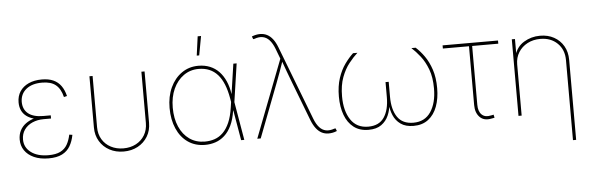

<svg xmlns="http://www.w3.org/2000/svg" viewBox="-56 -954 4181 1355"><g transform="rotate(-5 2034.5 -276.5)"><path d="M256.3 9.8Q195.8 9.8 152.6 -9.8Q109.4 -29.3 86.4 -63Q63.5 -96.7 63.5 -140.1Q63.5 -175.8 77.9 -203.9Q92.3 -231.9 118.7 -251.2Q145 -270.5 180.7 -280.8Q216.3 -291 258.8 -291H296.9V-269H244.1Q200.2 -269 164.3 -253.2Q128.4 -237.3 107.7 -208Q86.9 -178.7 86.9 -138.2Q86.9 -82.5 132.8 -47.6Q178.7 -12.7 256.3 -12.7Q309.6 -12.7 341.3 -28.8Q373 -44.9 389.9 -74.5Q406.7 -104 415 -144.5L437 -141.1Q428.7 -96.2 408.7 -62Q388.7 -27.8 351.8 -9Q314.9 9.8 256.3 9.8ZM258.3 -269Q214.4 -269 180.7 -277.8Q147 -286.6 124.3 -303.5Q101.6 -320.3 90.1 -345.2Q78.6 -370.1 78.6 -402.3Q78.6 -446.8 100.3 -479.7Q122.1 -512.7 161.9 -531Q201.7 -549.3 255.9 -549.3Q303.7 -549.3 337.2 -534.2Q370.6 -519 391.6 -489.7Q412.6 -460.4 422.9 -417.5L400.9 -412.1Q386.7 -471.2 352.3 -499Q317.9 -526.9 255.9 -526.9Q184.1 -526.9 143.1 -493.7Q102.1 -460.4 101.1 -404.3Q101.1 -350.6 137.5 -321Q173.8 -291.5 244.1 -291.5H296.9V-269Z M788.1 7.8Q731.9 7.8 688 -15.9Q644 -39.6 618.4 -81.8Q592.8 -124 592.8 -179.7V-542.5H615.2V-179.7Q615.2 -130.4 637.7 -93Q660.2 -55.7 699.5 -35.2Q738.8 -14.6 788.1 -14.6Q837.9 -14.6 877 -35.2Q916 -55.7 938.5 -93Q960.9 -130.4 960.9 -179.7V-542.5H983.4V-179.7Q983.4 -124 957.8 -81.8Q932.1 -39.6 888.2 -15.9Q844.2 7.8 788.1 7.8Z M1364.7 11.2Q1294.9 11.2 1243.7 -24.2Q1192.4 -59.6 1164.6 -123.3Q1136.7 -187 1136.7 -270Q1136.7 -351.6 1166 -414.6Q1195.3 -477.5 1246.8 -513.4Q1298.3 -549.3 1364.7 -549.3Q1409.7 -549.3 1446.3 -534.4Q1482.9 -519.5 1510.3 -491Q1537.6 -462.4 1555.7 -421.6Q1573.7 -380.9 1581.1 -328.6H1586.9L1595.7 -272.9L1642.6 0H1620.1L1568.4 -301.3Q1558.6 -357.4 1541.5 -399.7Q1524.4 -441.9 1499.3 -470.2Q1474.1 -498.5 1440.7 -512.7Q1407.2 -526.9 1364.7 -526.9Q1304.7 -526.9 1258.3 -493.9Q1211.9 -460.9 1185.5 -403.1Q1159.2 -345.2 1159.2 -270Q1159.2 -193.4 1184.6 -135.3Q1210 -77.1 1256.3 -44.7Q1302.7 -12.2 1364.7 -12.2Q1401.9 -12.2 1434.3 -23.2Q1466.8 -34.2 1493.4 -60.3Q1520 -86.4 1539.1 -129.6Q1558.1 -172.9 1567.4 -236.8L1612.3 -542.5H1635.7L1595.7 -270L1587.9 -213.4H1582Q1572.8 -150.9 1552.2 -107.9Q1531.7 -64.9 1502.4 -38.6Q1473.1 -12.2 1438 -0.5Q1402.8 11.2 1364.7 11.2ZM1359.9 -621.6 1378.4 -756.8H1402.3L1377.4 -621.6Z M1734.4 0 1945.8 -548.8 1918 -622.1Q1902.8 -661.1 1882.6 -683.3Q1862.3 -705.6 1835.7 -710.9Q1809.1 -716.3 1776.4 -704.1L1767.1 -702.6L1759.3 -722.2Q1774.9 -728.5 1789.6 -731.4Q1804.2 -734.4 1817.9 -734.4Q1845.2 -734.4 1867.7 -722.9Q1890.1 -711.4 1908 -688.2Q1925.8 -665 1939 -630.4L2140.6 -105.5Q2155.8 -66.4 2176.3 -43.9Q2196.8 -21.5 2222.9 -16.6Q2249 -11.7 2282.2 -23.4L2291 -24.9L2298.8 -5.4Q2283.7 1 2268.8 3.9Q2253.9 6.8 2240.2 6.8Q2212.9 6.8 2190.9 -4.6Q2168.9 -16.1 2151.1 -39.3Q2133.3 -62.5 2119.6 -97.2L2011.7 -378.4Q1996.6 -417.5 1982.4 -456.3Q1968.3 -495.1 1954.1 -534.2H1960Q1946.8 -495.1 1932.9 -456.3Q1918.9 -417.5 1903.8 -378.4L1758.8 0Z M2522.5 5.9Q2460 5.9 2418 -26.4Q2376 -58.6 2355 -115.5Q2334 -172.4 2334 -245.6Q2334 -320.3 2352.8 -376.7Q2371.6 -433.1 2400.9 -473.9Q2430.2 -514.6 2460.4 -542.5H2491.2Q2461.4 -515.6 2430.2 -476.3Q2398.9 -437 2377.7 -380.6Q2356.4 -324.2 2356.4 -245.1Q2356.4 -142.6 2398.7 -79.6Q2440.9 -16.6 2522.5 -16.6Q2599.1 -16.6 2635 -69.3Q2670.9 -122.1 2670.9 -212.9V-319.3H2693.4V-212.9Q2693.4 -122.1 2729.5 -69.3Q2765.6 -16.6 2841.8 -16.6Q2923.8 -16.6 2965.8 -79.6Q3007.8 -142.6 3007.8 -245.1Q3007.8 -324.2 2986.6 -380.6Q2965.3 -437 2934.3 -476.3Q2903.3 -515.6 2873.5 -542.5H2903.8Q2935.1 -514.6 2963.9 -473.9Q2992.7 -433.1 3011.5 -376.7Q3030.3 -320.3 3030.3 -245.6Q3030.3 -172.4 3009.3 -115.5Q2988.3 -58.6 2946.3 -26.4Q2904.3 5.9 2841.8 5.9Q2785.2 5.9 2750.5 -19Q2715.8 -43.9 2699.5 -82.5Q2683.1 -121.1 2680.2 -162.1H2684.1Q2681.6 -121.1 2665 -82.5Q2648.4 -43.9 2614 -19Q2579.6 5.9 2522.5 5.9Z M3395 2Q3341.3 13.7 3310.5 -17.1Q3279.8 -47.9 3279.8 -103.5V-520H3094.7V-542.5H3487.3V-520H3302.2V-103.5Q3302.2 -55.7 3326.2 -33Q3350.1 -10.3 3391.6 -20Q3396.5 -20.5 3401.4 -21.7Q3406.2 -22.9 3410.6 -23.9L3415.5 -2Q3410.6 -1 3405.5 0.2Q3400.4 1.5 3395 2Z M3607.4 -362.8V0H3585V-542.5H3607.4V-425.3H3601.6Q3619.1 -487.8 3671.1 -519Q3723.1 -550.3 3785.2 -550.3Q3841.3 -550.3 3884 -526.6Q3926.8 -502.9 3951.2 -460.9Q3975.6 -418.9 3975.6 -362.8V204.1H3953.1V-362.8Q3953.1 -437 3906.2 -482.4Q3859.4 -527.8 3785.2 -527.8Q3734.4 -527.8 3694.1 -506.6Q3653.8 -485.4 3630.6 -448Q3607.4 -410.6 3607.4 -362.8Z"/></g></svg>

Font: Inter 16pt Thin
Style: Regular
Weight: 250
Version: Version 4.001;git-66647c0bb